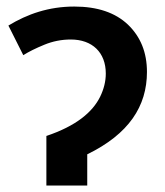

<svg xmlns="http://www.w3.org/2000/svg" viewBox="-20 -572 509 592"><path d="M209 -551.8C130.4 -551.8 64.5 -528.8 5.9 -493.2L51.8 -401.9C68.8 -412.6 90.3 -423.3 116.7 -434.1C142.6 -444.8 169.9 -450.2 198.2 -450.2C264.6 -450.2 306.2 -410.2 306.2 -345.2C306.2 -321.3 300.3 -297.4 288.6 -273.4C265.1 -226.1 214.8 -183.6 123 -152.8V0H249V-96.2C377.4 -158.7 433.1 -244.6 433.1 -350.1C433.1 -410.2 413.6 -458.5 374.5 -496.1C335.4 -533.2 280.3 -551.8 209 -551.8Z"/></svg>

Font: Noto Reveo Sans
Style: Regular
Weight: 600
Designer: Monotype Design Team
Foundry: Monotype Imaging Inc.
Version: Version 2.007